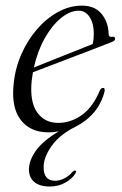

<svg xmlns="http://www.w3.org/2000/svg" viewBox="-20 -474 444 700"><path d="M255 158Q245 176 219.5 191Q194 206 161.5 206Q124.5 206 105 189.5Q85.5 173 85.5 143.5Q85.5 111.5 111 75.2Q136.5 39 194.5 5Q181.5 7 173 7.8Q164.5 8.5 156.5 8.5Q90.5 8.5 55.8 -36.5Q21 -81.5 29.5 -165Q34.5 -222.5 57 -274.2Q79.5 -326 114.2 -366.5Q149 -407 191.5 -430.2Q234 -453.5 278.5 -453.5Q326 -453.5 350.8 -422.8Q375.5 -392 376 -349.5Q376.5 -337.5 389.5 -340Q399 -341.5 399.5 -333.5Q400.5 -325.5 388 -321Q347.5 -305 297.8 -286Q248 -267 196.8 -247.5Q145.5 -228 100 -210.5Q97.5 -195 95.5 -179.5Q88 -103.5 115.2 -64.8Q142.5 -26 192 -26Q239 -26 279.2 -55.2Q319.5 -84.5 344 -144.5Q349 -153.5 355.5 -153.5Q363 -153.5 361.5 -142Q340.5 -54.5 251.5 -10Q196.5 18 167.8 58.8Q139 99.5 139 135.5Q139 185 181 185Q198 185 215.2 176Q232.5 167 244 153Q249.5 147 254.5 148Q260.5 149.5 255 158ZM267 -435Q235.5 -435 202.8 -408.5Q170 -382 143.5 -335.2Q117 -288.5 103.5 -228Q153 -248 210 -270.5Q267 -293 318 -313.5Q320.5 -325.5 321.2 -334Q322 -342.5 322 -352Q322 -388 307 -411.5Q292 -435 267 -435Z"/></svg>

Font: Fraunces 72pt S000 Light
Style: Italic
Weight: 300
Italic angle: -16°
Version: Version 1.000; ttfautohint (v1.8.3)